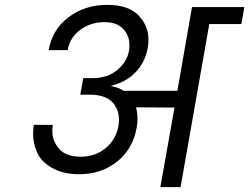

<svg xmlns="http://www.w3.org/2000/svg" viewBox="-20 -769 1024 789"><path d="M984 -740 972 -670H840L722 0H639L697 -327L539 -328Q545 -305 545 -282Q545 -264 542 -246Q527 -158 462 -105.5Q397 -53 305 -53Q241 -53 195 -78.5Q149 -104 132.5 -142.5Q116 -181 116 -218Q116 -236 119 -256H197Q195 -242 195 -230Q195 -190 223 -157.5Q251 -125 312 -125Q372 -125 414.5 -160.5Q457 -196 467 -253Q469 -266 469 -277Q469 -305 457 -328H454V-334Q425 -380 349 -380H310L322 -448H361Q422 -448 462 -481.5Q502 -515 510 -560Q512 -573 512 -584Q512 -622 486.5 -650Q461 -678 408 -678Q353 -678 310 -646.5Q267 -615 258 -563H180Q195 -648 262 -698.5Q329 -749 420 -749Q508 -749 549 -706Q590 -663 590 -607Q590 -590 587 -571Q576 -513 537.5 -472.5Q499 -432 438 -417L437 -415Q464 -411 488 -396H709L769 -740Z"/></svg>

Font: Fz Poppins
Style: Italic
Weight: 400
Italic angle: -10°
Designer: Ninad Kale (Devanagari), Jonny Pinhorn (Latin)
Foundry: Indian Type Foundry
Version: Vit hóa bi Vntype.Com & FontZin.Com